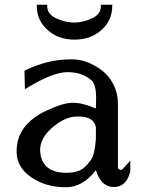

<svg xmlns="http://www.w3.org/2000/svg" viewBox="-20 -775 599 809"><path d="M135 -755H179V-748Q179 -715 217.5 -697.5Q256 -680 292.5 -680Q329 -680 367 -697.5Q405 -715 405 -748V-755H453V-750Q453 -689 407.5 -648.5Q362 -608 294 -608Q226 -608 180.5 -648.5Q135 -689 135 -750ZM529 -53Q513 13 459.5 13Q406 13 384 -58Q329 14 258 14Q172 14 111 -28.5Q50 -71 50 -135V-138Q50 -250 176 -309Q246 -342 287 -342Q328 -342 384 -318L385 -362Q385 -417 367 -435Q328 -471 264 -471Q200 -471 85 -399L83 -477Q179 -525 279 -525H284Q345 -525 406 -481Q438 -458 457.5 -420Q477 -382 477 -335V-66Q483 -59 492 -59Q494 -59 529 -98ZM384 -239Q376 -284 311 -284H305Q255 -284 202 -239Q149 -194 149 -143Q149 -136 150 -129Q160 -47 261 -47Q313 -47 338 -72Q363 -97 370 -114Q377 -131 380.5 -157Q384 -183 384 -191Z"/></svg>

Font: Sawarabi Mincho
Style: Regular
Weight: 400
Version: Version 1.00